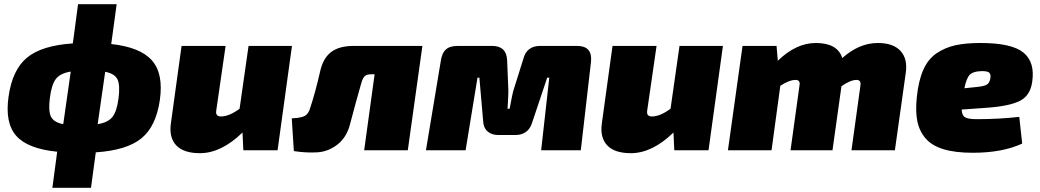

<svg xmlns="http://www.w3.org/2000/svg" viewBox="-20 -720 4982 920"><path d="M539 -700 513 -509Q652 -494 708 -430.5Q764 -367 746 -241Q728 -115 658 -57.5Q588 0 439 10L416 180H231L254 7Q113 -7 58 -69Q3 -131 21 -257Q39 -385 109 -443.5Q179 -502 329 -512L354 -700ZM283 -125 319 -377Q269 -369 248 -342Q227 -315 219 -251Q211 -189 224 -161.5Q237 -134 283 -125ZM484 -376 448 -125Q498 -133 519 -160Q540 -187 548 -249Q556 -312 543 -339.5Q530 -367 484 -376Z M1379 -500 1310 0H1146L1142 -85Q1040 14 938 14Q860 14 824.5 -23.5Q789 -61 799 -130L850 -500H1061L1016 -189Q1012 -162 1039 -162Q1078 -162 1128 -199L1171 -500Z M2004 -500 1934 0H1725L1775 -364H1758Q1737 -364 1727.5 -355Q1718 -346 1711 -321Q1685 -231 1657 -124Q1641 -62 1597 -27.5Q1553 7 1499.5 10Q1446 13 1388 4L1378 -153Q1395 -154 1404 -155Q1413 -156 1427 -159.5Q1441 -163 1450 -172Q1459 -181 1464 -196Q1490 -272 1514 -378Q1528 -441 1566.5 -470.5Q1605 -500 1675 -500Z M2569 -500H2745Q2819 -500 2812 -425L2763 0H2573L2612 -348H2602L2530 -133Q2512 -73 2448 -73H2368Q2335 -73 2315.5 -91Q2296 -109 2295 -141L2277 -348H2268L2211 0H2021L2091 -421Q2096 -463 2115 -481.5Q2134 -500 2173 -500H2338Q2407 -500 2410 -431L2416 -284Q2416 -265 2412 -199H2422Q2435 -269 2439 -283L2488 -439Q2504 -500 2569 -500Z M3444 -500 3375 0H3211L3207 -85Q3105 14 3003 14Q2925 14 2889.5 -23.5Q2854 -61 2864 -130L2915 -500H3126L3081 -189Q3077 -162 3104 -162Q3143 -162 3193 -199L3236 -500Z M3701 -500 3707 -429Q3795 -514 3889 -514Q3993 -514 4016 -442Q4097 -514 4186 -514Q4260 -514 4295 -476Q4330 -438 4320 -370L4268 0H4060L4103 -311Q4107 -337 4084 -337Q4055 -337 4012 -307L3969 0H3768L3811 -311Q3816 -337 3792 -337Q3762 -337 3719 -309L3677 0H3468L3538 -500Z M4864 -160 4878 -32Q4783 12 4641 12Q4557 12 4501 -5Q4445 -22 4415 -57Q4385 -92 4375.5 -139.5Q4366 -187 4373 -254Q4381 -333 4404 -385Q4427 -437 4467.5 -464.5Q4508 -492 4557.5 -503Q4607 -514 4678 -514Q4828 -514 4884 -468Q4940 -422 4926 -328Q4917 -263 4868.5 -237.5Q4820 -212 4713 -204L4588 -195Q4589 -167 4604.5 -158Q4620 -149 4659 -149Q4768 -149 4864 -160ZM4601 -297 4658 -303Q4694 -306 4708.5 -314.5Q4723 -323 4726 -349Q4728 -366 4718.5 -373Q4709 -380 4680 -379Q4643 -378 4627 -362Q4611 -346 4601 -297Z"/></svg>

Font: Exo 2.0 Black
Style: Italic
Weight: 900
Italic angle: -8°
Designer: Natanael Gama
Version: Version 1.001;PS 001.001;hotconv 1.0.70;makeotf.lib2.5.58329